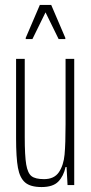

<svg xmlns="http://www.w3.org/2000/svg" viewBox="-20 -748 368 776"><path d="M45 -190V-510H80V-195Q80 -118 86 -83Q92 -48 107.5 -36Q123 -24 158 -24Q199 -24 218 -52Q237 -80 241 -123.5Q245 -167 245 -246V-510H280V0H253L249 -73H245Q237 -36 215.5 -14Q194 8 148 8Q103 8 81.5 -10.5Q60 -29 52.5 -70Q45 -111 45 -190ZM84 -590V-595L141 -728H187L244 -595V-590H217L164 -698L111 -590Z"/></svg>

Font: Saira Ultra Condensed Thin
Style: Regular
Weight: 100
Width: 1
Designer: Hector Gatti with collaboration of the Omnibus-Type team
Foundry: Omnibus-Type
Version: Version 1.001; ttfautohint (v1.8)